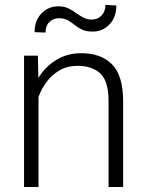

<svg xmlns="http://www.w3.org/2000/svg" viewBox="-20 -752 590 772"><path d="M292.5 -487.3Q251 -487.3 219.7 -469.2Q188.5 -451.2 167.2 -422.6Q146 -394 134.8 -361.8V0H76.7V-528.3H132.3L134.3 -438.5Q161.6 -483.4 205.8 -510.7Q250 -538.1 306.6 -538.1Q385.7 -538.1 430.4 -493.4Q475.1 -448.7 475.1 -344.2V0H416.5V-344.7Q416.5 -426.3 383.1 -456.8Q349.6 -487.3 292.5 -487.3ZM403.8 -732.4 447.8 -730Q447.8 -682.6 420.2 -653.8Q392.6 -625 352.1 -625Q326.7 -625 309.8 -633.1Q293 -641.1 279.8 -651.9Q266.6 -662.6 252.2 -670.7Q237.8 -678.7 216.8 -678.7Q194.3 -678.7 178.7 -663.6Q163.1 -648.4 163.1 -621.1L119.1 -622.6Q119.1 -669.4 146.7 -698Q174.3 -726.6 214.4 -726.6Q237.8 -726.6 254.6 -718.5Q271.5 -710.4 285.6 -700Q299.8 -689.5 314.9 -681.4Q330.1 -673.3 350.1 -673.3Q372.6 -673.3 388.2 -689.5Q403.8 -705.6 403.8 -732.4Z"/></svg>

Font: Vazirmatn RD ExtraLight
Style: Regular
Weight: 200
Designer: Saber Rastikerdar
Foundry: Saber Rastikerdar
Version: Version 32.102